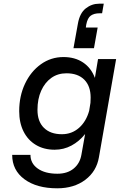

<svg xmlns="http://www.w3.org/2000/svg" viewBox="-20 -820 649 1040"><path d="M489 -559H378L402 -692Q412 -749 444.5 -774.5Q477 -800 517 -800H542L533 -748H519Q490 -748 472 -735.5Q454 -723 447 -686L445 -671H509ZM609 -500 516 31Q503 108 442 154Q381 200 290 200Q179 200 112.5 151Q46 102 46 19H145Q145 65 184.5 93Q224 121 291 121Q345 121 379 93Q413 65 421 18L441 -94Q409 -54 367 -31.5Q325 -9 276 -9Q218 -9 174.5 -35Q131 -61 107.5 -108Q84 -155 84 -218Q84 -300 115.5 -366.5Q147 -433 201.5 -472Q256 -511 324 -511Q386 -511 430 -481.5Q474 -452 494 -398L511 -500ZM183 -225Q183 -162 218 -127.5Q253 -93 315 -93Q369 -93 408 -127.5Q447 -162 463 -220L470 -263Q471 -277 471 -291Q471 -354 436.5 -388.5Q402 -423 340 -423Q293 -423 258 -398Q223 -373 203 -328.5Q183 -284 183 -225Z"/></svg>

Font: Overused Grotesk Medium
Style: Italic
Weight: 500
Italic angle: -10°
Version: Version 0.003